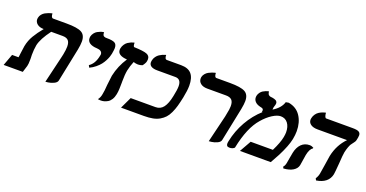

<svg xmlns="http://www.w3.org/2000/svg" viewBox="-32 -1106 3158 1658"><g transform="rotate(20 1547.0 -277.0)"><path d="M389.2 13.2 448.2 -235.8Q452.1 -248 454.1 -262.2Q462.9 -306.6 462.9 -335.9Q462.9 -375 446.3 -392.1Q429.7 -409.2 394 -409.2H289.1Q221.7 -319.3 208 -256.8Q200.2 -212.4 200.2 -165Q200.2 -160.2 200.7 -150.9Q201.2 -141.6 201.2 -137.2V-120.1Q201.2 -79.1 195.8 -61L176.8 0H1L40 -106H99.1L101.6 -122.6Q103.5 -135.7 104 -143.1Q112.8 -210.9 113.8 -213.9Q124.5 -268.1 151.4 -313.2Q178.2 -358.4 220.2 -409.2Q182.1 -409.2 160.2 -426.8Q138.2 -444.3 138.2 -471.2Q138.2 -475.1 140.1 -484.9Q143.6 -502.4 155.5 -516.8Q167.5 -531.2 182.4 -539.3Q197.3 -547.4 211.7 -552.7Q226.1 -558.1 235.4 -560.1L245.1 -562Q246.6 -522 266.1 -522H390.1Q488.8 -522 527.8 -500.7Q566.9 -479.5 566.9 -419.9Q566.9 -388.7 558.1 -344.2L495.1 -37.1Q491.2 -17.1 464.8 -4.9Q438 7.8 413.6 10.7Z M703.6 -230 692.9 -250Q742.2 -281.7 756.8 -360.8Q758.8 -368.7 758.8 -372.1Q758.8 -389.6 745.8 -399.4Q732.9 -409.2 709.5 -410.2Q665 -412.1 642.1 -427.7Q618.7 -443.4 618.7 -471.2Q618.7 -480 619.6 -484.9Q624 -503.9 635.7 -519Q647.5 -534.2 661.4 -542Q675.3 -549.8 688.7 -554.7Q702.1 -559.6 710.9 -560.5L719.7 -562V-558.1Q719.7 -545.4 723.1 -537.6Q726.6 -529.8 733.4 -526.6Q740.2 -523.4 745.8 -522.7Q751.5 -522 760.7 -522Q812.5 -522 833 -510Q853.5 -498 853.5 -463.9Q853.5 -448.7 846.7 -410.2Q843.8 -396 838.6 -380.6Q833.5 -365.2 822.5 -343.8Q811.5 -322.3 796.4 -303Q781.2 -283.7 757.1 -263.7Q732.9 -243.7 703.6 -230Z M890.1 -55.2Q897 -86.9 900.4 -143.1Q907.7 -213.9 911.1 -231.9Q931.6 -327.6 985.4 -408.2Q897.9 -414.1 897.9 -465.8Q897.9 -472.7 899.4 -480Q903.8 -501 915.5 -517.8Q927.2 -534.7 940.9 -543.5Q954.6 -552.2 967.5 -557.9Q980.5 -563.5 989.3 -565.4L998 -566.9Q998 -533.2 1008.3 -529.8Q1093.3 -526.9 1124.3 -515.1Q1155.3 -503.4 1155.3 -472.2Q1155.3 -461.4 1152.3 -448.2Q1150.9 -441.4 1143.6 -428.5Q1136.2 -415.5 1128.4 -407.2Q1107.4 -399.9 1089.4 -399.9Q1070.3 -399.9 1047.4 -407.2Q1029.3 -363.3 1020 -319.8Q1012.2 -278.3 1012.2 -216.8V-204.1Q1012.2 -198.2 1011.7 -177.2Q1011.2 -156.2 1011 -147.5Q1010.7 -138.7 1009.3 -123.8Q1007.8 -108.9 1005.4 -97.2Q999.5 -66.9 986.3 -46.1Q973.1 -25.4 956.1 -15.6Q939 -5.9 924.3 -2Q909.7 2 894 2Q886.7 2 880.1 1.2Q873.5 0.5 870.1 0L867.2 -1Q885.3 -23.4 890.1 -55.2Z M1470.7 -249Q1483.9 -310.1 1483.9 -342.8Q1483.9 -409.2 1429.7 -409.2H1265.6Q1188 -409.2 1188 -458Q1188 -463.4 1189.9 -473.1Q1193.8 -493.2 1205.8 -509.8Q1217.8 -526.4 1231.7 -535.4Q1245.6 -544.4 1259 -550.5Q1272.5 -556.6 1281.7 -558.6L1290.5 -561Q1290.5 -522 1311.5 -522H1441.9Q1507.3 -522 1538.1 -486.6Q1568.8 -451.2 1568.8 -378.9Q1568.8 -335.4 1554.7 -266.1Q1544.4 -217.3 1534.7 -182.9Q1524.9 -148.4 1510 -116.5Q1495.1 -84.5 1476.6 -64.5Q1458 -44.4 1431.4 -28.8Q1404.8 -13.2 1369.9 -6.6Q1335 0 1289.6 0H1079.6L1129.9 -106H1357.9Q1402.8 -106 1429.4 -141.1Q1456.1 -176.3 1470.7 -249Z M1890.6 13.2 1950.7 -235.8Q1954.1 -252 1955.6 -262.2Q1965.8 -306.6 1965.8 -335.9Q1965.8 -375 1948.7 -392.1Q1931.6 -409.2 1895.5 -409.2H1723.6Q1684.1 -409.2 1661.9 -426.8Q1639.6 -444.3 1639.6 -472.2Q1639.6 -480 1640.6 -484.9Q1644.5 -502.4 1656.7 -516.8Q1668.9 -531.2 1683.8 -539.3Q1698.7 -547.4 1713.1 -552.7Q1727.5 -558.1 1736.8 -560.1L1746.6 -562Q1748 -522 1766.6 -522H1891.6Q1990.2 -522 2029.5 -500.7Q2068.8 -479.5 2068.8 -419.9Q2068.8 -391.6 2059.6 -344.2L1996.6 -37.1Q1993.2 -17.1 1966.6 -4.6Q1939.9 7.8 1915.5 10.7Z M2400.4 -530.8 2426.3 -535.2Q2500 -522 2537.6 -465.1Q2575.2 -408.2 2575.2 -327.1Q2575.2 -293 2567.4 -252.9Q2554.2 -187 2502.4 -85L2455.6 0H2172.4L2232.4 -106H2436.5Q2477.1 -187.5 2487.3 -242.2Q2492.2 -269 2492.2 -287.1Q2492.2 -338.4 2468.3 -370.1Q2444.3 -401.9 2402.3 -401.9Q2371.1 -401.9 2327.6 -374.5Q2284.2 -347.2 2243.7 -299.8Q2161.6 -207 2122.6 -13.2Q2121.6 -8.3 2107.9 -1.7Q2094.2 4.9 2080.6 4.9Q2062.5 4.9 2055.4 -1.7Q2048.3 -8.3 2048.3 -22Q2048.3 -32.7 2051.3 -45.9Q2071.3 -144 2120.6 -231.2Q2169.9 -318.4 2242.2 -382.8L2235.4 -379.9Q2237.3 -385.7 2237.3 -394Q2237.3 -405.3 2230.7 -410.2Q2224.1 -415 2206.5 -418Q2175.3 -425.3 2158.9 -442.4Q2142.6 -459.5 2142.6 -481.9Q2142.6 -491.2 2143.6 -495.1Q2147.5 -513.2 2158 -527.3Q2168.5 -541.5 2180.7 -548.8Q2192.9 -556.2 2204.8 -561Q2216.8 -565.9 2224.6 -567.4L2232.4 -568.8Q2233.4 -557.1 2236.6 -549.1Q2239.7 -541 2244.6 -537.4Q2249.5 -533.7 2252.9 -532.2Q2256.3 -530.8 2261.2 -529.8Q2272.5 -528.8 2279.8 -527.6Q2287.1 -526.4 2296.6 -523.7Q2306.2 -521 2312 -517.3Q2317.9 -513.7 2322 -507.3Q2326.2 -501 2326.2 -492.2Q2326.2 -486.8 2325.2 -482.9Q2323.7 -472.7 2319.3 -463.9L2320.3 -464.8L2318.4 -459Q2316.9 -455.1 2316.4 -452.1Q2314.5 -438.5 2314.5 -431.2Q2382.8 -472.7 2400.4 -530.8Z M2718.8 -161.1Q2717.3 -152.8 2710.9 -110.8Q2709.5 -100.1 2706.5 -82.8Q2703.6 -65.4 2703.1 -62Q2696.3 -30.3 2663.6 -9.8Q2630.9 10.7 2576.2 14.2L2569.8 -1Q2583.5 -13.2 2588.9 -43.9Q2592.8 -61 2597.2 -91.8Q2602.5 -124.5 2606 -140.1Q2616.7 -192.9 2646.7 -222.9Q2676.8 -252.9 2722.2 -252.9Q2741.2 -252.9 2758.8 -242.2L2756.8 -234.9Q2730.5 -219.7 2718.8 -161.1ZM3023.9 -296.9Q3018.6 -268.1 3014.2 -192.9Q3007.3 -104.5 3003.9 -87.9Q2985.8 -2 2877 15.1L2868.2 -2Q2884.3 -26.4 2889.2 -53.2Q2891.1 -62 2902.8 -138.2Q2908.2 -181.6 2916 -224.1Q2938.5 -331.1 3009.8 -403.8H2738.8Q2698.2 -403.8 2675.5 -419.9Q2652.8 -436 2652.8 -462.9Q2652.8 -467.3 2654.8 -477.1Q2659.2 -498 2671.4 -514.9Q2683.6 -531.7 2697.8 -540.5Q2711.9 -549.3 2725.8 -554.9Q2739.7 -560.5 2749 -562.5L2757.8 -564Q2758.8 -544.9 2763.9 -531.5Q2769 -518.1 2776.9 -518.1H3021Q3062 -518.1 3077.9 -508.3Q3093.8 -498.5 3093.8 -478Q3093.8 -470.7 3091.8 -457L3086.9 -433.1Q3086.4 -428.2 3084 -423.1Q3081.5 -418 3079.1 -414.6L3072.3 -404.8L3064.9 -395Q3056.2 -384.3 3051 -376Q3045.9 -367.7 3038.1 -346.9Q3030.3 -326.2 3023.9 -296.9Z"/></g></svg>

Font: Linux Libertine G
Style: Semibold Italic
Weight: 600
Italic angle: -11.5°
Designer: Philipp H. Poll
Foundry: Philipp H. Poll
Version: Version 5.1.1